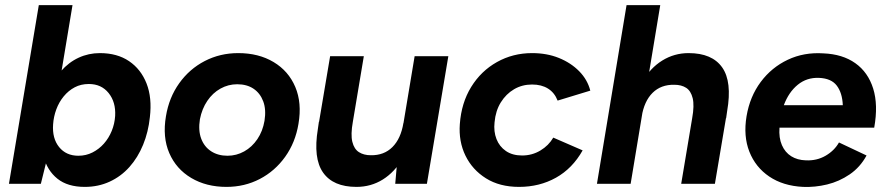

<svg xmlns="http://www.w3.org/2000/svg" viewBox="-20 -720 3469 752"><path d="M15 0 132 -700H264L163 -93L140 0ZM371 -512Q439 -512 485.5 -480.5Q532 -449 554 -393Q576 -337 567 -261Q561 -203 540.5 -153Q520 -103 487 -66Q454 -29 409.5 -8.5Q365 12 312 12Q245 12 205 -20Q165 -52 150 -108Q135 -164 143 -237Q149 -304 168.5 -355Q188 -406 218.5 -441Q249 -476 288 -494Q327 -512 371 -512ZM328 -391Q297 -391 272.5 -378Q248 -365 229.5 -342.5Q211 -320 200.5 -291.5Q190 -263 188 -233Q184 -178 211.5 -144Q239 -110 287 -110Q317 -110 342.5 -123Q368 -136 387 -157.5Q406 -179 417.5 -207Q429 -235 431 -266Q434 -320 405.5 -355.5Q377 -391 328 -391Z M867 12Q788 12 729 -23Q670 -58 643 -120.5Q616 -183 630 -265Q642 -338 682 -394Q722 -450 782 -481Q842 -512 913 -512Q993 -512 1051.5 -477Q1110 -442 1136.5 -379.5Q1163 -317 1149 -235Q1137 -162 1097 -106Q1057 -50 997.5 -19Q938 12 867 12ZM871 -110Q906 -110 936.5 -127Q967 -144 988 -175Q1009 -206 1016 -247Q1023 -291 1011 -323Q999 -355 973 -372.5Q947 -390 909 -390Q874 -390 843.5 -373Q813 -356 792 -325Q771 -294 763 -253Q756 -209 768 -177Q780 -145 807 -127.5Q834 -110 871 -110Z M1528 0 1536 -92 1604 -500H1736L1652 0ZM1228 -233 1273 -500H1405L1362 -243ZM1362 -243Q1353 -193 1360 -164.5Q1367 -136 1386 -124Q1405 -112 1432 -112Q1484 -111 1517 -144Q1550 -177 1560 -238L1604 -237Q1591 -157 1558.5 -101.5Q1526 -46 1479.5 -17Q1433 12 1376 12Q1285 12 1245.5 -44Q1206 -100 1225 -215L1229 -243Z M2013 12Q1937 12 1883.5 -21.5Q1830 -55 1803 -110.5Q1776 -166 1781 -234Q1787 -317 1825.5 -379.5Q1864 -442 1926.5 -477Q1989 -512 2064 -512Q2122 -512 2169 -493Q2216 -474 2248.5 -441Q2281 -408 2292 -365L2164 -326Q2152 -357 2126.5 -373Q2101 -389 2064 -389Q2025 -389 1993.5 -370.5Q1962 -352 1941.5 -319Q1921 -286 1917 -241Q1913 -205 1924.5 -175.5Q1936 -146 1961.5 -128.5Q1987 -111 2025 -111Q2064 -111 2096.5 -130.5Q2129 -150 2147 -181L2262 -131Q2222 -60 2157.5 -24Q2093 12 2013 12Z M2318 0 2434 -700H2566L2450 0ZM2648 0 2691 -257 2825 -267 2780 0ZM2691 -257Q2700 -307 2693 -335.5Q2686 -364 2667.5 -376Q2649 -388 2621 -388Q2569 -389 2536 -356.5Q2503 -324 2493 -262L2449 -263Q2462 -343 2494.5 -398.5Q2527 -454 2574 -483Q2621 -512 2677 -512Q2769 -512 2808.5 -456Q2848 -400 2828 -285L2824 -257Z M3125 12Q3047 8 2993 -28.5Q2939 -65 2915 -126Q2891 -187 2904 -265Q2917 -342 2959.5 -399Q3002 -456 3065.5 -486Q3129 -516 3205 -511Q3280 -508 3330 -472.5Q3380 -437 3400 -373Q3420 -309 3404 -220H3033Q3030 -180 3042.5 -151.5Q3055 -123 3079 -108Q3103 -93 3136 -92Q3179 -90 3213.5 -110Q3248 -130 3266 -162L3374 -111Q3349 -65 3308 -37Q3267 -9 3219.5 2.5Q3172 14 3125 12ZM3050 -308H3281Q3279 -356 3257.5 -384.5Q3236 -413 3188 -415Q3140 -417 3104.5 -388Q3069 -359 3050 -308Z"/></svg>

Font: Figtree
Style: Bold Italic
Weight: 700
Italic angle: -9.5°
Foundry: Erik Kennedy
Version: Version 2.001;gftools[0.9.30]